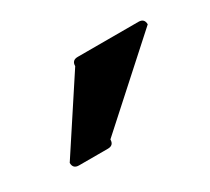

<svg xmlns="http://www.w3.org/2000/svg" viewBox="-48 -1011 309 282"><g transform="rotate(-30 106.5 -870.5)"><path d="M71 -801H22Q12 -801 12 -811L90 -930Q90 -940 100 -940H203Q213 -940 213 -930L81 -811Q81 -801 71 -801Z"/></g></svg>

Font: Kanalisirung
Style: Regular
Weight: 500
Designer: Peter Wiegel
Foundry: Peter Wiegel
Version: 1.000